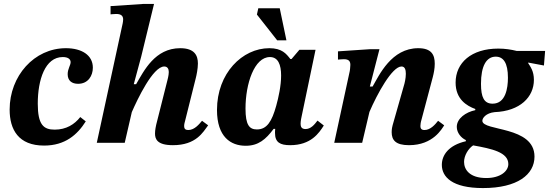

<svg xmlns="http://www.w3.org/2000/svg" viewBox="-20 -726 2791 976"><path d="M204 14C311 14 373 -41 416 -109L388 -131C359 -94 317 -67 258 -67C202 -67 172 -91 172 -199C172 -320 209 -436 299 -436C329 -436 339 -423 339 -410C339 -394 324 -376 324 -349C324 -316 345 -300 377 -300C428 -300 452 -341 452 -382C452 -446 395 -481 315 -481C154 -481 29 -340 29 -169C29 -67 74 14 204 14Z M859 12C977 12 1012 -54 1038 -89L1007 -112C994 -97 970 -65 937 -65C922 -65 916 -72 916 -85C916 -96 920 -108 920 -108L975 -328C979 -343 986 -377 986 -403C986 -443 970 -481 896 -481C768 -481 712 -367 672 -298H660L698 -439L763 -706H708L542 -695V-653C542 -653 560 -655 571 -655C596 -655 606 -645 606 -627C606 -615 601 -595 601 -595L472 0H614L650 -156C678 -220 757 -388 815 -388C831 -388 838 -376 838 -360C838 -343 831 -318 831 -318L774 -92C773 -87 768 -66 768 -47C768 -18 780 12 859 12Z M1229 15C1293 15 1331 -17 1371 -71H1379C1378 -63 1378 -56 1378 -50C1378 -2 1404 12 1455 12C1561 12 1602 -50 1626 -88L1594 -113C1578 -92 1560 -70 1533 -70C1512 -70 1508 -83 1508 -97C1508 -112 1513 -133 1513 -133L1584 -473H1502L1462 -426H1456C1435 -453 1413 -481 1349 -481C1212 -481 1083 -354 1083 -167C1083 -30 1153 15 1229 15ZM1286 -68C1248 -68 1228 -90 1228 -174C1228 -301 1273 -436 1352 -436C1394 -436 1409 -397 1409 -342C1409 -291 1396 -231 1384 -188C1362 -109 1337 -68 1286 -68ZM1436 -521 1402 -684H1293L1286 -652L1389 -521Z M2059 12C2183 12 2227 -73 2238 -89L2207 -112C2192 -93 2168 -65 2138 -65C2122 -65 2117 -73 2117 -85C2117 -95 2120 -108 2120 -108L2180 -334C2185 -354 2190 -377 2190 -402C2190 -447 2174 -481 2106 -481C1970 -481 1908 -345 1874 -286H1860L1909 -476H1862L1698 -465V-423C1698 -423 1717 -425 1728 -425C1753 -425 1761 -415 1761 -396C1761 -384 1758 -365 1758 -365L1679 0H1821L1858 -157C1897 -248 1973 -388 2021 -388C2038 -388 2043 -372 2043 -351C2043 -327 2036 -301 2036 -301L1976 -90C1974 -83 1971 -70 1971 -54C1971 -14 1991 12 2059 12Z M2435 230C2611 230 2697 161 2697 70C2697 -87 2432 -58 2432 -112C2432 -126 2450 -151 2494 -156C2624 -161 2694 -233 2694 -320C2694 -365 2676 -387 2665 -405V-408L2745 -393L2751 -467H2607C2579 -474 2548 -479 2513 -479C2376 -479 2296 -407 2296 -306C2296 -222 2352 -188 2396 -172V-166C2348 -156 2302 -124 2302 -81C2302 -51 2324 -25 2348 -14V-8C2261 12 2226 62 2226 112C2226 173 2278 230 2435 230ZM2385 13C2480 30 2564 48 2564 108C2564 144 2524 179 2452 179C2367 179 2339 136 2339 97C2339 65 2360 30 2385 13ZM2484 -199C2441 -199 2425 -231 2425 -300C2425 -390 2452 -438 2500 -438C2539 -438 2562 -406 2562 -331C2562 -277 2550 -199 2484 -199Z"/></svg>

Font: STIX Two Text
Style: Bold Italic
Weight: 700
Italic angle: -12°
Designer: Ross Mills, John Hudson & Paul Hanslow, Tiro Typeworks Ltd; with prior portions MicroPress Inc. and Coen Hoffman, Elsevi
Foundry: Tiro Typeworks Ltd
Version: Version 2.13 b171